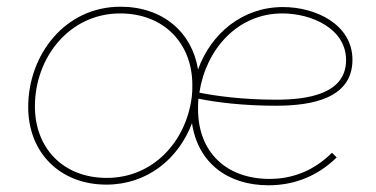

<svg xmlns="http://www.w3.org/2000/svg" viewBox="-20 -545 1120 572"><path d="M297 5C419 5 512 -72 552 -178C569 -62 656 7 780 7C859 7 928 -22 983 -76L969 -90C918 -39 855 -12 783 -12C656 -12 570 -90 570 -220C570 -230 570 -241 571 -251C625 -240 705 -230 802 -230C910 -230 1030 -252 1030 -367C1030 -472 921 -524 823 -524C703 -524 609 -446 570 -338C552 -449 465 -525 339 -525C173 -525 64 -381 64 -226C64 -91 158 5 297 5ZM298 -15C168 -15 84 -104 84 -228C84 -374 187 -505 338 -505C468 -505 553 -416 553 -292C553 -282 553 -272 552 -263L551 -254C534 -124 437 -15 298 -15ZM574 -269C593 -396 686 -505 821 -505C908 -505 1011 -460 1011 -366C1011 -264 895 -248 802 -248C704 -248 623 -259 574 -269Z"/></svg>

Font: Fixel Display Thin
Style: Italic
Weight: 100
Italic angle: -10°
Designer: AlfaBravo + MacPaw
Foundry: Kyrylo Tkachov, Marchela Mozhyna, Serhii Makarenko, Maria Weinstein, Zakhar Kryvoshyya
Version: Version 1.210;Glyphs 3.2 (3217)